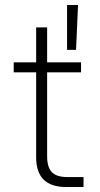

<svg xmlns="http://www.w3.org/2000/svg" viewBox="-20 -750 400 770"><path d="M249 -730H293L285 -550H249ZM35 -500H125V-640H169V-500H305V-460H169V-124Q169 -79 188 -59.5Q207 -40 249 -40H315V0H245Q125 0 125 -119V-460H35Z"/></svg>

Font: PT Root UI Web Light
Style: Regular
Weight: 300
Designer: Vitaly Kuzmin
Foundry: ParaType Ltd.
Version: Version 1.000W